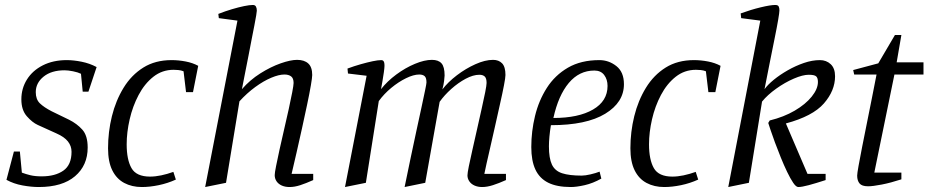

<svg xmlns="http://www.w3.org/2000/svg" viewBox="-20 -744 3738 773"><path d="M136 9Q106 9 70.5 2.5Q35 -4 6 -20L36 -134H60L68 -49Q84 -43 102.5 -38.5Q121 -34 148 -34Q202 -34 235 -57Q268 -80 268 -133Q268 -156 253.5 -174.5Q239 -193 207 -207L132 -241Q110 -251 88 -276Q66 -301 66 -344Q66 -388 88.5 -424Q111 -460 152.5 -481Q194 -502 249 -502Q276 -502 308.5 -495.5Q341 -489 369 -474L336 -375H313L306 -447Q294 -453 274 -457Q254 -461 240 -461Q187 -461 155.5 -435.5Q124 -410 124 -373Q124 -344 140.5 -328Q157 -312 188 -296L258 -262Q290 -246 311.5 -222Q333 -198 333 -150Q333 -78 282 -34.5Q231 9 136 9Z M551 9Q511 9 480 -7.5Q449 -24 432 -58.5Q415 -93 415 -147Q415 -213 430.5 -276Q446 -339 477.5 -390.5Q509 -442 557 -472Q605 -502 671 -502Q699 -502 727.5 -496.5Q756 -491 778 -479L757 -373H729L719 -457Q709 -461 698 -462Q687 -463 679 -463Q633 -463 597.5 -435Q562 -407 538 -361.5Q514 -316 502 -263.5Q490 -211 490 -163Q490 -101 509.5 -67Q529 -33 584 -33Q605 -33 629 -38Q653 -43 678 -52L688 -21Q655 -6 619 1.5Q583 9 551 9Z M806 9 936 -661 861 -671 859 -688Q887 -699 914 -707Q941 -715 963 -719.5Q985 -724 998 -724Q1007 -724 1010.5 -717.5Q1014 -711 1014 -701Q1014 -698 1011.5 -682Q1009 -666 1004 -641Q999 -616 993 -585Q987 -554 980.5 -520Q974 -486 967 -451.5Q960 -417 954 -385Q986 -422 1028 -448.5Q1070 -475 1110 -489Q1150 -503 1176 -503Q1205 -503 1221 -488.5Q1237 -474 1237 -442Q1237 -432 1231.5 -400Q1226 -368 1216.5 -323Q1207 -278 1196 -228Q1185 -178 1174 -130Q1163 -82 1154 -44H1241V-19Q1212 -6 1189 1.5Q1166 9 1146 9Q1128 9 1114.5 3Q1101 -3 1093.5 -14Q1086 -25 1086 -39Q1086 -48 1091.5 -75.5Q1097 -103 1105.5 -142Q1114 -181 1124 -223.5Q1134 -266 1142.5 -305Q1151 -344 1156.5 -372.5Q1162 -401 1162 -410Q1162 -429 1152 -436.5Q1142 -444 1125 -444Q1103 -444 1072 -431Q1041 -418 1007.5 -393.5Q974 -369 944 -336L890 -8Z M1369 9 1456 -439 1381 -448 1379 -468Q1406 -478 1432.5 -485.5Q1459 -493 1480.5 -497.5Q1502 -502 1515 -502Q1519 -502 1522 -500Q1525 -498 1526.5 -493Q1528 -488 1528 -479Q1528 -472 1525.5 -453.5Q1523 -435 1519.5 -415.5Q1516 -396 1514 -385Q1539 -417 1575.5 -444Q1612 -471 1650.5 -487Q1689 -503 1719 -503Q1745 -503 1757.5 -489Q1770 -475 1770 -440Q1770 -435 1768 -418.5Q1766 -402 1761 -384Q1784 -414 1819.5 -441Q1855 -468 1894 -485.5Q1933 -503 1965 -503Q1988 -503 2001.5 -489Q2015 -475 2015 -442Q2015 -432 2009 -400.5Q2003 -369 1993 -325Q1983 -281 1972 -231Q1961 -181 1949.5 -132Q1938 -83 1930 -44H2017V-19Q1988 -6 1964.5 1.5Q1941 9 1921 9Q1904 9 1890.5 3Q1877 -3 1869.5 -14Q1862 -25 1862 -38Q1862 -47 1867.5 -74.5Q1873 -102 1882 -141Q1891 -180 1900.5 -223Q1910 -266 1919 -305.5Q1928 -345 1933.5 -373Q1939 -401 1939 -410Q1939 -429 1931.5 -436Q1924 -443 1910 -443Q1885 -443 1855 -427Q1825 -411 1797 -386Q1769 -361 1750 -334L1692 -8L1609 9Q1621 -49 1633 -107Q1645 -165 1656.5 -217.5Q1668 -270 1677 -312Q1686 -354 1691.5 -380.5Q1697 -407 1697 -412Q1697 -431 1689.5 -437.5Q1682 -444 1668 -444Q1645 -444 1614.5 -429Q1584 -414 1555 -390Q1526 -366 1505 -337L1453 -8Z M2278 9Q2222 9 2187 -8.5Q2152 -26 2135.5 -61.5Q2119 -97 2119 -152Q2119 -215 2134 -277Q2149 -339 2181.5 -390Q2214 -441 2266.5 -471.5Q2319 -502 2393 -502Q2431 -502 2461.5 -478Q2492 -454 2492 -405Q2492 -332 2416.5 -286Q2341 -240 2198 -240Q2194 -216 2192 -194Q2190 -172 2190 -155Q2190 -107 2202 -81.5Q2214 -56 2243 -46.5Q2272 -37 2322 -37Q2336 -37 2357.5 -42Q2379 -47 2394 -53L2401 -25Q2367 -6 2334 1.5Q2301 9 2278 9ZM2208 -269Q2309 -269 2367.5 -303Q2426 -337 2426 -398Q2426 -424 2412.5 -442Q2399 -460 2373 -460Q2312 -460 2270 -410Q2228 -360 2208 -269Z M2654 9Q2614 9 2583 -7.5Q2552 -24 2535 -58.5Q2518 -93 2518 -147Q2518 -213 2533.5 -276Q2549 -339 2580.5 -390.5Q2612 -442 2660 -472Q2708 -502 2774 -502Q2802 -502 2830.5 -496.5Q2859 -491 2881 -479L2860 -373H2832L2822 -457Q2812 -461 2801 -462Q2790 -463 2782 -463Q2736 -463 2700.5 -435Q2665 -407 2641 -361.5Q2617 -316 2605 -263.5Q2593 -211 2593 -163Q2593 -101 2612.5 -67Q2632 -33 2687 -33Q2708 -33 2732 -38Q2756 -43 2781 -52L2791 -21Q2758 -6 2722 1.5Q2686 9 2654 9Z M2912 9 3041 -661 2964 -671 2962 -690Q3003 -705 3042.5 -714.5Q3082 -724 3101 -724Q3112 -724 3115 -718Q3118 -712 3118 -702Q3118 -694 3113 -664.5Q3108 -635 3099 -591Q3090 -547 3079.5 -494Q3069 -441 3058 -385Q3071 -403 3095.5 -423Q3120 -443 3151.5 -461Q3183 -479 3216.5 -490.5Q3250 -502 3281 -502Q3307 -502 3324.5 -485.5Q3342 -469 3342 -437Q3342 -379 3297 -327.5Q3252 -276 3144 -247L3231 -44H3304V-19Q3264 -6 3236 1.5Q3208 9 3194 9Q3185 9 3173.5 -8Q3162 -25 3149 -52Q3136 -79 3123.5 -110Q3111 -141 3100 -170.5Q3089 -200 3082 -221.5Q3075 -243 3073 -249L3079 -259Q3136 -273 3179.5 -298.5Q3223 -324 3248 -355Q3273 -386 3273 -414Q3273 -430 3266 -436.5Q3259 -443 3236 -443Q3212 -443 3176 -427.5Q3140 -412 3105 -387Q3070 -362 3048 -335L2995 -8Z M3475 6Q3450 6 3440.5 -5.5Q3431 -17 3431 -37Q3431 -45 3436.5 -76Q3442 -107 3451 -152.5Q3460 -198 3470.5 -250Q3481 -302 3491 -352.5Q3501 -403 3509 -444H3419L3415 -462L3516 -489L3583 -603H3609L3590 -493H3698V-444H3581L3500 -49H3609V-22Q3566 -8 3530 -1Q3494 6 3475 6Z"/></svg>

Font: Manuale Light
Style: Italic
Weight: 300
Italic angle: -11°
Version: Version 1.002